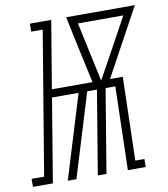

<svg xmlns="http://www.w3.org/2000/svg" viewBox="-146 -805 766 875"><g transform="rotate(-10 236.5 -367.5)"><path d="M-64 0V-37H-6L104 -698H51V-735H150L98 -423H286L252 -579L219 -735H537L367 -423H426L416 -37H458V0H375L385 -386H340L276 0H236L300 -386H255L137 0H97L215 -386H92L28 0ZM326 -423 412 -579 477 -698H267Z"/></g></svg>

Font: Iosevka Slab Extralight
Style: Italic
Weight: 200
Italic angle: -9°
Monospace: yes
Designer: Belleve Invis
Foundry: Belleve Invis
Version: Version 11.1.1; ttfautohint (v1.8.3)